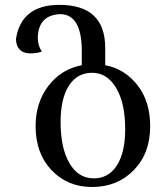

<svg xmlns="http://www.w3.org/2000/svg" viewBox="-20 -500 668 769"><path d="M355.5 214.4Q415 214.4 448.2 162.4Q481.4 110.4 481.4 17.6Q481.4 -86.9 445.3 -147.7Q409.2 -208.5 348.6 -208.5Q289.1 -208.5 255.9 -156.7Q222.7 -105 222.7 -11.7Q222.7 93.3 258.3 153.8Q293.9 214.4 355.5 214.4ZM348.6 249Q250.5 249 186.5 181.6Q122.6 114.3 122.6 4.9Q122.6 -88.9 173.8 -156Q225.1 -223.1 307.6 -238.8V-302.7Q305.2 -440.4 223.6 -443.4Q133.8 -440.9 131.3 -349.6Q131.3 -317.9 147.5 -293.5Q128.4 -286.1 98.1 -286.1Q45.4 -289.1 43.9 -343.8Q65.4 -480.5 217.8 -480.5Q401.4 -480.5 401.4 -308.1V-238.8Q478.5 -224.6 530 -159.7Q581.5 -94.7 581.5 5.9Q581.5 114.3 515.6 181.6Q449.7 249 348.6 249Z"/></svg>

Font: Kelvinch
Style: Regular
Weight: 400
Designer: Paul James MIller
Foundry: High-Logic / Made with FontCreator
Version: Version 3.30 September 23, 2016